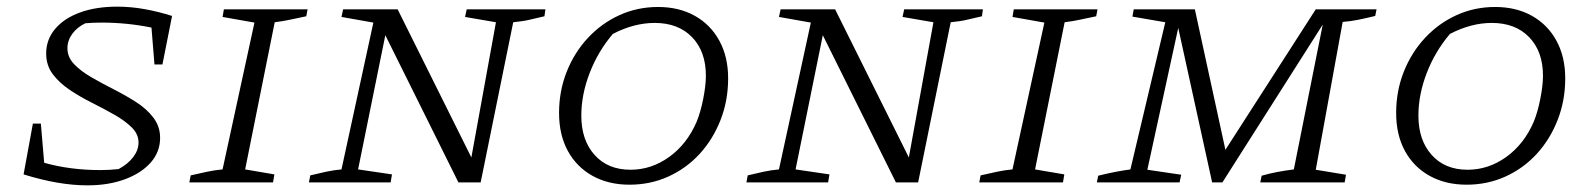

<svg xmlns="http://www.w3.org/2000/svg" viewBox="-20 -549 4791 578"><path d="M445 -355 436 -466Q362 -481 286 -481Q274 -481 261 -480.5Q248 -480 237 -479Q212 -467 197.5 -447Q183 -427 183 -404Q183 -377 203 -356Q223 -335 255 -316.5Q287 -298 322.5 -280Q358 -262 390 -241.5Q422 -221 442 -194.5Q462 -168 462 -134Q462 -92 434 -60Q406 -28 356.5 -9.5Q307 9 243 9Q157 9 51 -24L79 -177H103L113 -59Q191 -37 282 -37Q310 -37 337 -40Q365 -55 381 -76Q397 -97 397 -120Q397 -145 377 -165Q357 -185 325.5 -203Q294 -221 258 -239Q222 -257 190.5 -278Q159 -299 139 -325.5Q119 -352 119 -388Q119 -430 146 -462Q173 -494 221 -511.5Q269 -529 333 -529Q374 -529 415.5 -521.5Q457 -514 498 -501L469 -355Z M550 0 554 -21Q580 -27 603.5 -32Q627 -37 650 -39L746 -481L650 -498L654 -521H906L902 -500Q873 -494 852 -489.5Q831 -485 807 -482L718 -39L806 -24L802 0Z M1385 -521H1622L1619 -500Q1596 -495 1576 -490Q1556 -485 1525 -482L1427 0H1360L1140 -443L1058 -39L1160 -24L1156 0H910L914 -21Q938 -27 961.5 -32Q985 -37 1008 -39L1104 -481L1008 -498L1013 -521H1177L1399 -75L1473 -482L1380 -498Z M1875 7Q1812 7 1764 -19.5Q1716 -46 1689.5 -94.5Q1663 -143 1663 -209Q1663 -275 1686 -333Q1709 -391 1750 -435Q1791 -479 1845 -503.5Q1899 -528 1961 -528Q2024 -528 2071.5 -501.5Q2119 -475 2145.5 -426.5Q2172 -378 2172 -313Q2172 -246 2149 -187.5Q2126 -129 2086 -85.5Q2046 -42 1992 -17.5Q1938 7 1875 7ZM1878 -38Q1941 -38 1994.5 -76.5Q2048 -115 2077 -182Q2089 -211 2097 -251.5Q2105 -292 2105 -321Q2105 -394 2063.5 -437Q2022 -480 1951 -480Q1889 -480 1825 -447Q1780 -394 1755 -329Q1730 -264 1730 -201Q1730 -127 1770 -82.5Q1810 -38 1878 -38Z M2702 -521H2939L2936 -500Q2913 -495 2893 -490Q2873 -485 2842 -482L2744 0H2677L2457 -443L2375 -39L2477 -24L2473 0H2227L2231 -21Q2255 -27 2278.5 -32Q2302 -37 2325 -39L2421 -481L2325 -498L2330 -521H2494L2716 -75L2790 -482L2697 -498Z M2928 0 2932 -21Q2958 -27 2981.5 -32Q3005 -37 3028 -39L3124 -481L3028 -498L3032 -521H3284L3280 -500Q3251 -494 3230 -489.5Q3209 -485 3185 -482L3096 -39L3184 -24L3180 0Z M3282 0 3286 -20Q3314 -27 3337.5 -31.5Q3361 -36 3383 -39L3488 -482L3389 -499L3393 -521H3577L3669 -98L3941 -521H4124L4120 -501Q4091 -494 4069 -489.5Q4047 -485 4022 -483L3941 -38L4032 -23L4028 0H3774L3778 -20Q3802 -27 3826.5 -31.5Q3851 -36 3875 -39L3962 -475L3660 0H3629L3527 -465L3434 -38L3536 -23L3531 0Z M4395 7Q4332 7 4284 -19.5Q4236 -46 4209.5 -94.5Q4183 -143 4183 -209Q4183 -275 4206 -333Q4229 -391 4270 -435Q4311 -479 4365 -503.5Q4419 -528 4481 -528Q4544 -528 4591.5 -501.5Q4639 -475 4665.5 -426.5Q4692 -378 4692 -313Q4692 -246 4669 -187.5Q4646 -129 4606 -85.5Q4566 -42 4512 -17.5Q4458 7 4395 7ZM4398 -38Q4461 -38 4514.5 -76.5Q4568 -115 4597 -182Q4609 -211 4617 -251.5Q4625 -292 4625 -321Q4625 -394 4583.5 -437Q4542 -480 4471 -480Q4409 -480 4345 -447Q4300 -394 4275 -329Q4250 -264 4250 -201Q4250 -127 4290 -82.5Q4330 -38 4398 -38Z"/></svg>

Font: Piazzolla SC Light
Style: Italic
Weight: 300
Italic angle: -11.3°
Designer: Juan Pablo del Peral
Foundry: Huerta Tipografica
Version: Version 1.330